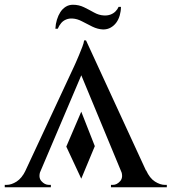

<svg xmlns="http://www.w3.org/2000/svg" viewBox="-32 -788 722 808"><path d="M367 -173 310 -36 247 -171 310 -318ZM330 -618 612 -6H503L299 -498ZM139 -71Q128 -42 142 -26Q156 -10 174 -10H182V0H-12V-10Q-12 -10 -8 -10Q-4 -10 -4 -10Q16 -10 38 -24Q60 -38 76 -71ZM330 -618 336 -532 111 -3H44L280 -509Q281 -511 287 -524.5Q293 -538 300.5 -556Q308 -574 314.5 -591Q321 -608 322 -618ZM477 -71H583Q598 -38 620 -24Q642 -10 662 -10Q662 -10 666 -10Q670 -10 670 -10V0H435V-10H443Q460 -10 474 -26Q488 -42 477 -71ZM201 -667H211Q217 -681 225.5 -691Q234 -701 246.5 -706Q259 -711 273 -710Q293 -709 313.5 -698Q334 -687 356.5 -676Q379 -665 402 -664Q420 -664 434 -672Q448 -680 457.5 -693Q467 -706 472 -723.5Q477 -741 477 -759H467Q463 -749 454 -740Q445 -731 432.5 -726.5Q420 -722 405 -723Q384 -724 363.5 -735.5Q343 -747 321.5 -757.5Q300 -768 275 -768Q258 -768 244.5 -759.5Q231 -751 222 -737Q213 -723 207.5 -705Q202 -687 201 -667Z"/></svg>

Font: Cinzel Eorzea
Style: Regular
Weight: 500
Designer: Natanael Gama
Version: Version 2.000